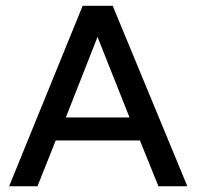

<svg xmlns="http://www.w3.org/2000/svg" viewBox="-20 -648 684 668"><path d="M11.7 0 267.6 -627.9H372.1L631.8 0H531.2L466.8 -159.2H173.8L110.4 0ZM209 -239.3H430.7L319.3 -519.5Z"/></svg>

Font: Padauk Book
Style: Regular
Weight: 400
Designer: Debbi Hosken, Becca Hirsbrunner Spalinger
Foundry: SIL International
Version: Version 5.000